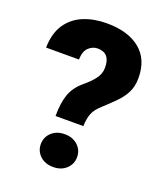

<svg xmlns="http://www.w3.org/2000/svg" viewBox="-135 -812 779 909"><g transform="rotate(20 255.0 -357.5)"><path d="M308.1 -225.1H168Q168 -289.1 182.6 -332.3Q197.3 -375.5 236.3 -409.2Q271 -437.5 290.5 -463.4Q310.1 -489.3 310.1 -520Q310.1 -593.8 247.1 -593.8Q221.7 -593.8 201.7 -575Q181.6 -556.2 180.7 -514.2H15.1Q16.6 -586.9 47.6 -632.6Q78.6 -678.2 130.6 -699.5Q182.6 -720.7 247.1 -720.7Q354 -720.7 414.8 -671.4Q475.6 -622.1 475.6 -527.3Q475.6 -485.4 459.7 -454.3Q443.8 -423.3 417.2 -396.7Q390.6 -370.1 357.9 -339.8Q329.6 -314.9 319.3 -289.3Q309.1 -263.7 308.1 -225.1ZM147.9 -76.7Q147.9 -111.8 173.3 -135.5Q198.7 -159.2 239.3 -159.2Q279.8 -159.2 305.2 -135.5Q330.6 -111.8 330.6 -76.7Q330.6 -41.5 305.2 -17.8Q279.8 5.9 239.3 5.9Q198.7 5.9 173.3 -17.8Q147.9 -41.5 147.9 -76.7Z"/></g></svg>

Font: Vazirmatn FD Black
Style: Regular
Weight: 900
Designer: Saber Rastikerdar
Foundry: Saber Rastikerdar
Version: Version 33.003